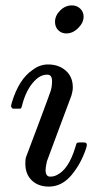

<svg xmlns="http://www.w3.org/2000/svg" viewBox="-20 -681 385 712"><path d="M184 -600Q184 -623 203 -642Q222 -661 247 -661Q265 -661 277.5 -649Q290 -637 290 -619Q290 -597 270 -577Q250 -557 226 -557Q208 -557 196 -569Q184 -581 184 -600ZM161 11Q122 11 98 -12Q74 -35 74 -74Q74 -91 76 -97Q77 -99 122.5 -220.5Q168 -342 168 -344Q173 -360 173 -380Q173 -404 156 -404H154Q130 -404 108 -381Q76 -348 61 -287Q61 -286 60 -283.5Q59 -281 58.5 -280.5Q58 -280 57 -279Q56 -278 53.5 -278Q51 -278 49 -278Q47 -278 41 -278H27Q21 -284 21 -287Q21 -290 24 -301Q50 -387 100 -421Q127 -442 158 -442Q198 -442 224 -419Q250 -396 250 -357Q250 -344 245 -327Q244 -325 199 -204L154 -83Q149 -61 149 -51Q149 -26 166 -26Q180 -26 191 -32Q235 -53 260 -137Q263 -149 265.5 -151Q268 -153 282 -153Q291 -153 294.5 -152.5Q298 -152 300 -150Q302 -148 302 -143Q302 -139 299 -130Q280 -73 244.5 -31Q209 11 161 11Z"/></svg>

Font: MathJax_Math
Style: Regular
Weight: 400
Version: Version 1.1